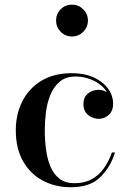

<svg xmlns="http://www.w3.org/2000/svg" viewBox="-20 -778 553 808"><path d="M279 10Q212.5 10 160 -18Q107.5 -46 77 -99.5Q46.5 -153 46.5 -230Q46.5 -297 73.8 -351.2Q101 -405.5 153.8 -437.8Q206.5 -470 282.5 -470Q336 -470 374.8 -452Q413.5 -434 434.8 -404.8Q456 -375.5 456 -341Q456 -311.5 438.2 -294.8Q420.5 -278 395 -278Q381 -278 366 -284.5Q351 -291 341 -304.8Q331 -318.5 331 -340Q331 -369 350.2 -384.5Q369.5 -400 395 -400Q419 -400 437 -385Q455 -370 455 -341H443.5Q443.5 -368 430.8 -389.2Q418 -410.5 396.5 -425.5Q375 -440.5 349.5 -448.2Q324 -456 298.5 -456Q257 -456 231.2 -434.2Q205.5 -412.5 191.8 -378.2Q178 -344 173.2 -304.8Q168.5 -265.5 168.5 -230Q168.5 -187 174 -147Q179.5 -107 193 -75.5Q206.5 -44 231 -25.5Q255.5 -7 293.5 -7Q335.5 -7 366 -23.8Q396.5 -40.5 417.2 -69.8Q438 -99 451 -136.5H464Q444.5 -73 401 -31.5Q357.5 10 279 10ZM283 -624.5Q255 -624.5 235.5 -644.2Q216 -664 216 -691.5Q216 -719.5 235.5 -739Q255 -758.5 283 -758.5Q310.5 -758.5 330.2 -739Q350 -719.5 350 -691.5Q350 -664 330.2 -644.2Q310.5 -624.5 283 -624.5Z"/></svg>

Font: Bodoni Moda 18pt Medium
Style: Regular
Weight: 500
Designer: Owen Earl
Foundry: indestructible type
Version: Version 2.004